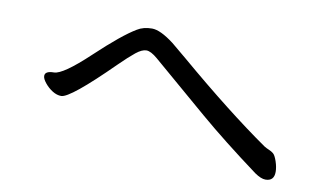

<svg xmlns="http://www.w3.org/2000/svg" viewBox="-54 -645 1107 650"><g transform="rotate(10 500.0 -319.5)"><path d="M888.2 -101.1Q873 -101.1 851.1 -116.2Q731 -205.1 645 -278.6Q559.1 -352.1 518.6 -387Q478 -421.9 454.6 -441.9Q431.2 -461.9 416 -461.9Q400.9 -461.9 380.4 -445.6Q359.9 -429.2 328.1 -397.9Q189 -259.8 158.2 -259.8Q143.1 -259.8 127.9 -269.3Q112.8 -278.8 101.3 -293Q89.8 -307.1 89.8 -316.9Q89.8 -334 120.4 -334Q150.9 -334 237.5 -415.5Q324.2 -497.1 371.1 -524.9Q392.1 -538.1 421.9 -538.1Q450.7 -538.1 498 -502L550.8 -458Q729 -306.2 866.2 -210.9Q874 -206.1 882.6 -202.6Q891.1 -199.2 897.9 -193.6Q904.8 -188 911.4 -168.5Q918 -148.9 918 -132.8Q918 -101.1 888.2 -101.1Z"/></g></svg>

Font: LXGW WenKai Screen R
Style: Regular
Weight: 400
Designer: Fontworks Inc.
Version: Version 1.235;May 31, 2022